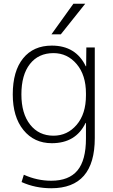

<svg xmlns="http://www.w3.org/2000/svg" viewBox="-20 -773 603 1023"><path d="M434 -753 304 -590H254L371 -753ZM265 -50Q339 -50 388.5 -108Q438 -166 438 -265V-275Q438 -373 388.5 -431.5Q339 -490 265 -490Q185 -490 139.5 -432Q94 -374 94 -270Q94 -168 140.5 -109Q187 -50 265 -50ZM48 -270Q48 -394 103 -462Q158 -530 256 -530Q384 -530 437 -420H439L440 -520H485V-37Q485 230 253 230Q168 230 95 197L107 158Q178 190 253 190Q347 190 392.5 135.5Q438 81 438 -35V-118H436Q384 -10 256 -10Q162 -10 105 -80Q48 -150 48 -270Z"/></svg>

Font: Mplus 1p Light
Style: Regular
Weight: 300
Version: Version 1.061